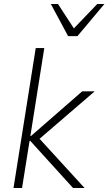

<svg xmlns="http://www.w3.org/2000/svg" viewBox="-20 -947 546 967"><path d="M48 0 160 -705H203L133 -262H136L394 -487H457L163 -234L161 -268L406 0H348L132 -238H129L91 0ZM323 -765 236 -927H272L352 -804L470 -927H506L370 -765Z"/></svg>

Font: Nunito Sans 10pt SemiCondensed ExtraLight
Style: Italic
Weight: 250
Width: 4
Italic angle: -9°
Designer: Vernon Adams
Foundry: Vernon Adams
Version: Version 3.101;gftools[0.9.27]